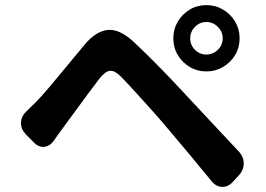

<svg xmlns="http://www.w3.org/2000/svg" viewBox="-20 -762 1040 750"><path d="M723 -612Q723 -586 741.5 -567.5Q760 -549 786 -549Q812 -549 831 -567.5Q850 -586 850 -612Q850 -638 831 -657Q812 -676 786 -676Q760 -676 741.5 -657Q723 -638 723 -612ZM657 -612Q657 -648 674.5 -677.5Q692 -707 721 -724.5Q750 -742 786 -742Q822 -742 851.5 -724.5Q881 -707 898.5 -677.5Q916 -648 916 -612Q916 -576 898.5 -547Q881 -518 851.5 -500.5Q822 -483 786 -483Q750 -483 721 -500.5Q692 -518 674.5 -547Q657 -576 657 -612ZM80 -238Q61 -259 62 -283.5Q63 -308 84 -328Q88 -332 97.5 -341Q107 -350 118 -361Q141 -384 172.5 -421.5Q204 -459 240 -502.5Q276 -546 310 -587Q354 -640 401 -645Q448 -650 506 -595Q556 -548 610.5 -492Q665 -436 710 -387Q760 -334 810 -280Q860 -226 912 -171Q932 -150 932 -123.5Q932 -97 912 -76L890 -52Q871 -31 847 -32Q823 -33 805 -56Q762 -109 720.5 -158.5Q679 -208 635 -260Q606 -295 570 -335Q534 -375 502 -410Q470 -445 452 -463Q428 -487 410 -485.5Q392 -484 370 -457Q351 -432 323 -394.5Q295 -357 267.5 -319Q240 -281 220 -254Q212 -243 203.5 -231.5Q195 -220 192 -215Q176 -191 153 -188.5Q130 -186 110 -208Z"/></svg>

Font: Chiron GoRound TC
Style: Bold
Weight: 700
Designer: Ryoko NISHIZUKA 西塚涼子 (kana, bopomofo & ideographs); Paul D. Hunt (Latin, Greek & Cyrillic); Sandoll Communications 산돌커뮤니
Foundry: Adobe
Version: Version 1.000;hotconv 1.1.1;makeotfexe 2.6.0